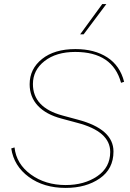

<svg xmlns="http://www.w3.org/2000/svg" viewBox="-20 -911 636 939"><path d="M480 -891H500L389 -743H372ZM301 8Q194 8 121 -45.5Q48 -99 35 -185L51 -190Q60 -109 131 -57.5Q202 -6 301 -6Q392 -6 455.5 -49Q519 -92 519 -168Q519 -268 359 -310L281 -331Q205 -351 165 -394Q125 -437 125 -499Q125 -574 185.5 -622.5Q246 -671 349 -671Q442 -671 504.5 -630.5Q567 -590 587 -511L572 -506Q531 -657 348 -657Q255 -657 198 -612.5Q141 -568 141 -500Q141 -385 286 -346L360 -326Q535 -280 535 -170Q535 -85 468 -38.5Q401 8 301 8Z"/></svg>

Font: Elaine Sans Thin
Style: Italic
Weight: 250
Italic angle: -13°
Designer: Wei Huang
Foundry: Wei Huang
Version: Version 2.001;December 24, 2019;FontCreator 12.0.0.2547 64-b